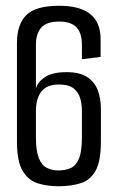

<svg xmlns="http://www.w3.org/2000/svg" viewBox="-20 -644 406 668"><path d="M183 4Q143 4 110.5 -6.5Q78 -17 58.5 -50Q39 -83 39 -151V-493Q39 -560 72 -592Q105 -624 186 -624Q330 -624 330 -508V-446L265 -438V-488Q265 -528 246.5 -548.5Q228 -569 186 -569Q143 -569 124 -548.5Q105 -528 105 -488V-336Q111 -359 137 -376Q163 -393 211 -393Q258 -393 284 -375.5Q310 -358 320.5 -329Q331 -300 331 -267V-151Q331 -83 312.5 -50Q294 -17 260.5 -6.5Q227 4 183 4ZM182 -51Q209 -51 227.5 -60Q246 -69 255.5 -94Q265 -119 265 -167V-258Q265 -281 259 -302Q253 -323 236 -336.5Q219 -350 185 -350Q143 -350 124 -325.5Q105 -301 105 -258V-167Q105 -119 115 -94Q125 -69 143 -60Q161 -51 182 -51Z"/></svg>

Font: Smooch Sans Medium
Style: Regular
Weight: 500
Designer: Robert E. Leuschke
Foundry: Robert E. Leuschke
Version: Version 1.010; ttfautohint (v1.8.3)